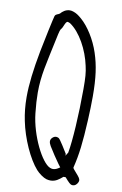

<svg xmlns="http://www.w3.org/2000/svg" viewBox="-106 -859 710 1118"><g transform="rotate(10 249.0 -300.0)"><path d="M407 200C419 200 430 191 436 178C438 173.5 439.1 169.6 439.1 165.7C439.1 155.9 431.9 146.1 414 126C399.1 109.3 392.9 102 392.9 97.9C392.9 97.6 392.9 97.3 393 97C413 16 421 -54 428 -188C430.7 -241.5 432 -287.6 432 -328.3C432 -440.6 421.5 -511.8 398 -583C374 -656 330 -726 285 -765C264 -783 253 -790 236 -796C228.4 -798.9 221 -800.2 214.1 -800.2C190.1 -800.2 170.9 -785.2 160 -772C151 -764 136 -766 131 -751C128 -743 96 -595 85 -536C63.5 -422.4 53 -335.2 53 -260C53 -209.4 57.8 -164.2 67 -120C87 -20 138 93 188 149C204 167 232 187 250 192C258.9 194.3 267 195.3 274.4 195.3C303.1 195.3 322.8 180 345 161H358L373 178C391 197 396 200 407 200ZM213 -732C215 -732 221 -729 227 -727C289 -686 341 -589 360 -498C369 -459 371 -430 371 -362C371 -211 361 -53 348 17L335 38V27C329 18 288 -52 278 -57C272.7 -59.7 267.6 -61 262.8 -61C254.9 -61 247.4 -57.4 240 -50C234 -43.6 231.4 -36.9 231.4 -29.8C231.4 -21.4 235 -12.3 241 -2C256 23 289 73 304 93L317 110C305.4 118.7 291.7 126.9 276.6 126.9C270.9 126.9 265 125.7 259 123C209 103 134 -45 120 -175C114.9 -221.9 112.5 -260.8 112.5 -296.2C112.5 -399 132.5 -471.2 163 -617C175 -675 177 -679 184 -687C193 -697 200 -732 213 -732Z"/></g></svg>

Font: DIARIO_DE_ANDY
Style: Regular
Weight: 400
Version: Version 001.000